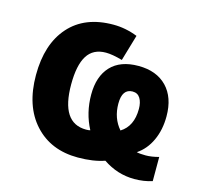

<svg xmlns="http://www.w3.org/2000/svg" viewBox="-90 -655 836 790"><g transform="rotate(15 328.0 -260.5)"><path d="M490.2 -248Q490.2 -275.9 479.5 -293.5Q468.8 -311 446.8 -311Q402.8 -310.5 402.8 -248Q402.8 -185.5 439.9 -143.1Q490.2 -174.3 490.2 -248ZM607.9 -248Q607.9 -190.4 586.9 -145Q565.9 -99.6 527.8 -74.2Q542 -70.8 566.4 -70.8Q590.8 -70.8 622.1 -79.1V23.9Q586.9 35.2 545.9 35.2Q474.1 35.2 412.1 -6.8Q364.3 9.8 298.8 9.8Q183.1 9.8 114 -66.2Q44.9 -142.1 44.9 -273.9Q44.9 -405.8 111.6 -481Q178.2 -556.2 299.8 -556.2Q352.1 -556.2 402.8 -536.1L370.1 -424.8Q327.1 -437 299.8 -437Q245.6 -437 220.2 -396.5Q194.8 -356 194.8 -273.9Q194.8 -109.9 301.8 -109.9Q314 -109.9 319.8 -111.8Q285.2 -177.2 285.2 -254.9Q285.2 -332.5 325.7 -375.7Q366.2 -418.9 443.4 -418.9Q520.5 -418.9 564.2 -373.8Q607.9 -328.6 607.9 -248Z"/></g></svg>

Font: OpenSans-Bold
Style: Bold
Weight: 700
Foundry: Ascender Corporation
Version: Version 1.10